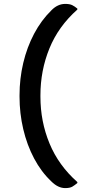

<svg xmlns="http://www.w3.org/2000/svg" viewBox="-20 -790 440 983"><path d="M243 -737Q275 -770 314 -770Q337 -770 350 -763.5Q363 -757 376 -746V-741Q279 -655 233 -542Q187 -429 187 -302V-295Q187 -168 233.5 -55.5Q280 57 376 142V147Q363 158 350.5 165.5Q338 173 314 173Q277 173 243 139Q191 90 154.5 21Q118 -48 99 -129Q80 -210 80 -295V-302Q80 -387 99 -467.5Q118 -548 154.5 -617Q191 -686 243 -737Z"/></svg>

Font: Recursive Sn Csl St Med
Style: Regular
Weight: 500
Version: Version 1.079;hotconv 1.0.112;makeotfexe 2.5.65598; ttfautoh